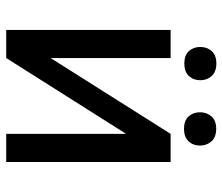

<svg xmlns="http://www.w3.org/2000/svg" viewBox="-69 -646 715 617"><g transform="rotate(90 288.5 -337.5)"><path d="M410.2 -528.3H500.5V0H410.2V-385.3L166.5 0H76.2V-528.3H166.5V-142.6ZM354.2 -585.9Q340.8 -600.6 340.8 -622.6Q340.8 -644.5 354.2 -659.7Q367.7 -674.8 394 -674.8Q420.4 -674.8 434.1 -659.7Q447.8 -644.5 447.8 -622.6Q447.8 -600.6 434.1 -585.9Q420.4 -571.3 394 -571.3Q367.7 -571.3 354.2 -585.9ZM144.3 -586.9Q130.9 -601.6 130.9 -623.5Q130.9 -645.5 144.3 -660.4Q157.7 -675.3 184.1 -675.3Q210.4 -675.3 224.1 -660.4Q237.8 -645.5 237.8 -623.5Q237.8 -601.6 224.1 -586.9Q210.4 -572.3 184.1 -572.3Q157.7 -572.3 144.3 -586.9Z"/></g></svg>

Font: MAUL
Style: Regular
Weight: 400
Designer: MAUL
Version: Version 1.0; 2020; ttfautohint (v1.8.3)